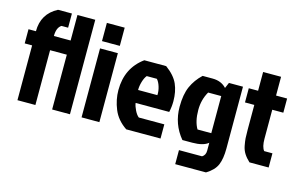

<svg xmlns="http://www.w3.org/2000/svg" viewBox="-101 -962 2152 1374"><g transform="rotate(15 974.5 -275.0)"><path d="M453 -700V0H321V-406H197V0H64V-406H9V-511H64Q64 -641 177 -700H280V-595H231Q197 -574 197 -511H321V-700Z M539 0V-511H671V0ZM539 -700H671V-565H539Z M988 -406H913Q898 -388 888.5 -356Q879 -324 879 -294H1022Q1024 -324 1014 -356.5Q1004 -389 988 -406ZM1124 -105V0H870Q800 -47 771.5 -116.5Q743 -186 743 -257Q743 -421 867 -511H1029Q1096 -462 1120 -407Q1144 -352 1144 -281Q1144 -241 1135 -200H886Q889 -177 903.5 -147.5Q918 -118 935 -105Z M1598 -511V-53Q1598 23 1578.5 69Q1559 115 1501 150H1273V46H1444Q1469 31 1469 -2V-61Q1432 -30 1351 -30H1278Q1197 -127 1197 -255Q1197 -347 1223 -405.5Q1249 -464 1299 -511H1373Q1438 -511 1476 -469L1494 -511ZM1465 -406H1368Q1332 -344 1332 -268Q1332 -183 1363 -131H1465Z M1710 -223V-406H1641V-511H1710V-650H1843V-511H1925V-406H1843V-191Q1843 -130 1864 -105H1925V0H1783Q1757 -24 1741 -49Q1725 -74 1719 -106Q1713 -138 1711.5 -159.5Q1710 -181 1710 -223Z"/></g></svg>

Font: Jockey One
Style: Regular
Weight: 400
Designer: TypeTogether
Foundry: TypeTogether
Version: Version 1.002